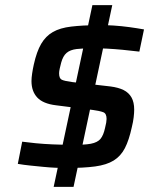

<svg xmlns="http://www.w3.org/2000/svg" viewBox="-20 -716 604 744"><path d="M236 -65Q217 -65 194.5 -66Q172 -67 147 -69.5Q122 -72 97 -74.5Q72 -77 49 -81L66 -167Q88 -164 118.5 -161Q149 -158 184.5 -156.5Q220 -155 255 -155Q306 -154 332 -159Q358 -164 369.5 -178Q381 -192 387 -220Q390 -231 391.5 -240.5Q393 -250 393 -255Q393 -276 380.5 -281Q368 -286 339 -290L197 -308Q147 -314 124.5 -338Q102 -362 102 -402Q102 -414 104.5 -431Q107 -448 111 -466Q122 -516 139.5 -546Q157 -576 185 -592Q213 -608 256 -613Q299 -618 360 -619Q391 -619 421 -617Q451 -615 480.5 -611Q510 -607 538 -602L520 -516Q487 -520 455.5 -523Q424 -526 395.5 -527.5Q367 -529 341 -529Q302 -529 277 -526Q252 -523 238 -511Q224 -499 217 -473Q214 -462 211.5 -450.5Q209 -439 209 -432Q209 -412 219.5 -407Q230 -402 260 -398L408 -381Q439 -377 459 -367Q479 -357 489.5 -338.5Q500 -320 500 -291Q500 -279 498 -261.5Q496 -244 491 -224Q480 -173 464 -142Q448 -111 420.5 -94Q393 -77 348.5 -71Q304 -65 236 -65ZM188 8 338 -696H415L265 8Z"/></svg>

Font: Saira SemiExpanded Medium
Style: Italic
Weight: 500
Width: 6
Italic angle: -12°
Designer: Hector Gatti with collaboration of the Omnibus-Type team
Foundry: Omnibus-Type
Version: Version 1.101